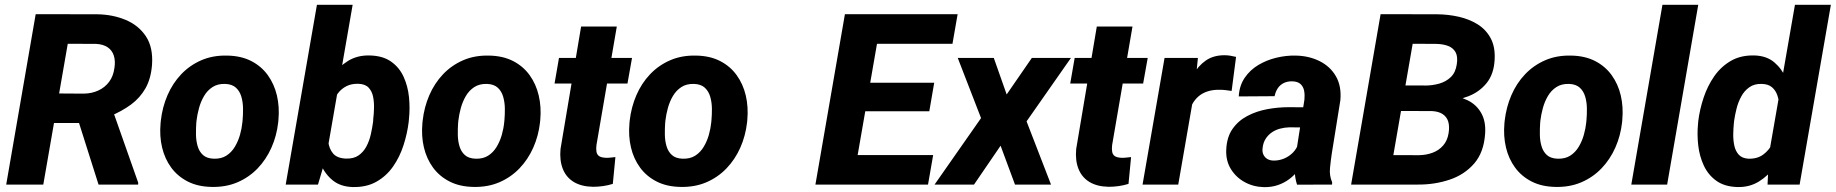

<svg xmlns="http://www.w3.org/2000/svg" viewBox="-20 -770 7658 801"><path d="M128.9 -710.9 385.7 -710.4Q450.7 -709.5 504.6 -686.8Q558.6 -664.1 588.9 -618.2Q619.1 -572.3 614.3 -500.5Q609.9 -442.4 587.2 -402.1Q564.5 -361.8 526.4 -333.7Q488.3 -305.7 437.5 -284.7L382.3 -256.8H148.4L169.4 -380.4L329.6 -379.4Q363.3 -379.9 390.6 -392.6Q418 -405.3 435.5 -429Q453.1 -452.6 457.5 -487.3Q461.9 -516.1 454.8 -538.1Q447.8 -560.1 429 -572.8Q410.2 -585.4 380.9 -586.9L262.7 -587.4L160.6 0H5.9ZM391.1 0 291 -315.9 447.8 -316.4 556.6 -7.8 556.2 0Z M649.9 -255.9 650.9 -266.1Q657.2 -322.8 678.7 -372.6Q700.2 -422.4 735.8 -460Q771.5 -497.6 819.8 -518.6Q868.2 -539.6 928.2 -538.1Q985.8 -537.1 1028.1 -515.4Q1070.3 -493.7 1097.2 -456.5Q1124 -419.4 1135.3 -371.6Q1146.5 -323.7 1141.6 -270L1140.6 -259.3Q1134.3 -203.1 1112.3 -153.8Q1090.3 -104.5 1054.7 -67.4Q1019 -30.3 970.7 -9.5Q922.4 11.2 862.8 9.8Q805.7 8.8 763.4 -12.7Q721.2 -34.2 694.3 -70.8Q667.5 -107.4 656.2 -154.8Q645 -202.1 649.9 -255.9ZM799.8 -266.1 798.8 -255.9Q797.4 -233.9 797.6 -208.7Q797.9 -183.6 804.4 -160.6Q811 -137.7 826.9 -123.3Q842.8 -108.9 871.6 -107.9Q902.8 -106.9 924.3 -120.6Q945.8 -134.3 959.7 -157.5Q973.6 -180.7 981.2 -207.5Q988.8 -234.4 991.2 -259.8L992.2 -270Q994.1 -291.5 993.9 -317.1Q993.7 -342.8 987.1 -366Q980.5 -389.2 964.4 -404.1Q948.2 -418.9 919.4 -419.9Q888.2 -420.9 866.5 -406.7Q844.7 -392.6 831.1 -369.1Q817.4 -345.7 810.1 -318.6Q802.7 -291.5 799.8 -266.1Z M1302.2 -750H1451.2L1341.3 -117.2L1306.6 0H1171.9ZM1686 -272.9 1685.1 -262.2Q1679.2 -212.9 1663.3 -163.8Q1647.5 -114.7 1619.6 -75Q1591.8 -35.2 1550 -11.7Q1508.3 11.7 1451.2 10.3Q1401.4 8.8 1369.1 -16.8Q1336.9 -42.5 1319.3 -82.5Q1301.8 -122.6 1295.4 -168Q1289.1 -213.4 1290.5 -254.4L1292 -272Q1299.8 -315.4 1317.4 -362.5Q1335 -409.7 1363.3 -450.2Q1391.6 -490.7 1431.2 -515.4Q1470.7 -540 1522 -538.6Q1576.7 -537.6 1611.3 -513.2Q1646 -488.8 1663.8 -449.7Q1681.6 -410.6 1686.3 -364.3Q1690.9 -317.9 1686 -272.9ZM1536.6 -262.7 1537.1 -273.4Q1539.6 -293 1540.3 -318.1Q1541 -343.3 1536.6 -366Q1532.2 -388.7 1518.1 -404.1Q1503.9 -419.4 1475.6 -420.4Q1446.8 -421.4 1425.5 -410.6Q1404.3 -399.9 1390.1 -381.1Q1376 -362.3 1367.7 -338.6Q1359.4 -314.9 1356 -290L1349.1 -237.8Q1346.2 -208.5 1349.6 -179Q1353 -149.4 1369.6 -129.6Q1386.2 -109.9 1423.3 -108.4Q1455.6 -107.4 1476.1 -121.8Q1496.6 -136.2 1508.8 -159.4Q1521 -182.6 1527.1 -210Q1533.2 -237.3 1536.6 -262.7Z M1742.2 -255.9 1743.2 -266.1Q1749.5 -322.8 1771 -372.6Q1792.5 -422.4 1828.1 -460Q1863.8 -497.6 1912.1 -518.6Q1960.4 -539.6 2020.5 -538.1Q2078.1 -537.1 2120.4 -515.4Q2162.6 -493.7 2189.5 -456.5Q2216.3 -419.4 2227.5 -371.6Q2238.8 -323.7 2233.9 -270L2232.9 -259.3Q2226.6 -203.1 2204.6 -153.8Q2182.6 -104.5 2147 -67.4Q2111.3 -30.3 2063 -9.5Q2014.6 11.2 1955.1 9.8Q1897.9 8.8 1855.7 -12.7Q1813.5 -34.2 1786.6 -70.8Q1759.8 -107.4 1748.5 -154.8Q1737.3 -202.1 1742.2 -255.9ZM1892.1 -266.1 1891.1 -255.9Q1889.6 -233.9 1889.9 -208.7Q1890.1 -183.6 1896.7 -160.6Q1903.3 -137.7 1919.2 -123.3Q1935.1 -108.9 1963.9 -107.9Q1995.1 -106.9 2016.6 -120.6Q2038.1 -134.3 2052 -157.5Q2065.9 -180.7 2073.5 -207.5Q2081.1 -234.4 2083.5 -259.8L2084.5 -270Q2086.4 -291.5 2086.2 -317.1Q2085.9 -342.8 2079.3 -366Q2072.8 -389.2 2056.6 -404.1Q2040.5 -418.9 2011.7 -419.9Q1980.5 -420.9 1958.7 -406.7Q1937 -392.6 1923.3 -369.1Q1909.7 -345.7 1902.3 -318.6Q1895 -291.5 1892.1 -266.1Z M2616.7 -528.3 2597.7 -421.4H2293.5L2312 -528.3ZM2404.3 -659.2H2553.2L2468.3 -164.6Q2466.3 -147.5 2468.5 -136.2Q2470.7 -125 2479.2 -118.9Q2487.8 -112.8 2505.9 -111.8Q2516.6 -111.3 2526.9 -112.5Q2537.1 -113.8 2547.4 -114.7L2536.6 -2.9Q2516.6 3.4 2495.8 6.3Q2475.1 9.3 2453.6 9.3Q2405.3 8.3 2373.5 -11Q2341.8 -30.3 2327.9 -65.7Q2314 -101.1 2318.4 -148.4Z M2606 -255.9 2606.9 -266.1Q2613.3 -322.8 2634.8 -372.6Q2656.2 -422.4 2691.9 -460Q2727.5 -497.6 2775.9 -518.6Q2824.2 -539.6 2884.3 -538.1Q2941.9 -537.1 2984.1 -515.4Q3026.4 -493.7 3053.2 -456.5Q3080.1 -419.4 3091.3 -371.6Q3102.5 -323.7 3097.7 -270L3096.7 -259.3Q3090.3 -203.1 3068.4 -153.8Q3046.4 -104.5 3010.7 -67.4Q2975.1 -30.3 2926.8 -9.5Q2878.4 11.2 2818.8 9.8Q2761.7 8.8 2719.5 -12.7Q2677.2 -34.2 2650.4 -70.8Q2623.5 -107.4 2612.3 -154.8Q2601.1 -202.1 2606 -255.9ZM2755.9 -266.1 2754.9 -255.9Q2753.4 -233.9 2753.7 -208.7Q2753.9 -183.6 2760.5 -160.6Q2767.1 -137.7 2783 -123.3Q2798.8 -108.9 2827.6 -107.9Q2858.9 -106.9 2880.4 -120.6Q2901.9 -134.3 2915.8 -157.5Q2929.7 -180.7 2937.3 -207.5Q2944.8 -234.4 2947.3 -259.8L2948.2 -270Q2950.2 -291.5 2950 -317.1Q2949.7 -342.8 2943.1 -366Q2936.5 -389.2 2920.4 -404.1Q2904.3 -418.9 2875.5 -419.9Q2844.2 -420.9 2822.5 -406.7Q2800.8 -392.6 2787.1 -369.1Q2773.4 -345.7 2766.1 -318.6Q2758.8 -291.5 2755.9 -266.1Z M3873 -123 3851.6 0H3483.4L3504.9 -123ZM3660.2 -710.9 3536.6 0H3381.8L3504.9 -710.9ZM3877.4 -424.8 3856.9 -305.7H3536.1L3557.1 -424.8ZM3975.1 -710.9 3953.6 -587.4H3585L3606.9 -710.9Z M4126 -528.3 4179.7 -376 4284.7 -528.3H4447.8L4262.7 -263.7L4364.7 0H4214.4L4154.3 -162.1L4043.5 0H3878.9L4072.8 -277.3L3975.6 -528.3Z M4768.1 -528.3 4749 -421.4H4444.8L4463.4 -528.3ZM4555.7 -659.2H4704.6L4619.6 -164.6Q4617.7 -147.5 4619.9 -136.2Q4622.1 -125 4630.6 -118.9Q4639.2 -112.8 4657.2 -111.8Q4668 -111.3 4678.2 -112.5Q4688.5 -113.8 4698.7 -114.7L4688 -2.9Q4668 3.4 4647.2 6.3Q4626.5 9.3 4605 9.3Q4556.6 8.3 4524.9 -11Q4493.2 -30.3 4479.2 -65.7Q4465.3 -101.1 4469.7 -148.4Z M4964.4 -397 4895.5 0H4746.6L4838.4 -528.3H4977.5ZM5136.7 -532.7 5118.2 -390.6Q5105.5 -392.6 5093.3 -394Q5081.1 -395.5 5068.4 -395.5Q5040.5 -396 5018.3 -388.9Q4996.1 -381.8 4979.7 -367.7Q4963.4 -353.5 4952.6 -332.8Q4941.9 -312 4936.5 -285.6L4909.2 -299.3Q4914.6 -336.9 4925.8 -378.7Q4937 -420.4 4957.3 -457.3Q4977.5 -494.1 5009.5 -516.8Q5041.5 -539.6 5088.4 -539.6Q5100.6 -539.6 5112.5 -537.6Q5124.5 -535.6 5136.7 -532.7Z M5386.2 -126 5421.9 -354.5Q5423.8 -374 5420.7 -391.1Q5417.5 -408.2 5405.8 -419.2Q5394 -430.2 5371.1 -430.7Q5351.1 -431.2 5335.7 -423.6Q5320.3 -416 5310.8 -401.9Q5301.3 -387.7 5297.4 -368.7L5147.9 -367.7Q5150.4 -412.6 5172.6 -445.3Q5194.8 -478 5229.5 -498.8Q5264.2 -519.5 5305.2 -529.3Q5346.2 -539.1 5385.7 -538.1Q5440.9 -537.1 5485.4 -514.9Q5529.8 -492.7 5553.5 -451.4Q5577.1 -410.2 5571.8 -351.6L5536.1 -129.9Q5531.7 -101.1 5528.6 -69.1Q5525.4 -37.1 5537.6 -9.3L5537.1 0L5391.1 0.5Q5381.3 -29.8 5381.3 -62.3Q5381.3 -94.7 5386.2 -126ZM5438.5 -322.3 5424.8 -238.3 5358.4 -238.8Q5338.9 -238.3 5319.8 -233.2Q5300.8 -228 5285.6 -217.5Q5270.5 -207 5260.3 -191.2Q5250 -175.3 5247.6 -153.8Q5245.1 -138.2 5250.2 -126.2Q5255.4 -114.3 5266.1 -107.4Q5276.9 -100.6 5292.5 -100.1Q5315.4 -99.6 5337.2 -108.6Q5358.9 -117.7 5375 -134.5Q5391.1 -151.4 5397 -173.3L5425.8 -108.9Q5413.6 -82 5396.5 -60.1Q5379.4 -38.1 5357.9 -22.2Q5336.4 -6.3 5310.3 2.4Q5284.2 11.2 5253.4 10.7Q5209.5 9.8 5173.1 -10Q5136.7 -29.8 5115.2 -64.5Q5093.8 -99.1 5095.7 -144.5Q5097.7 -197.3 5121.6 -231.7Q5145.5 -266.1 5183.6 -286.1Q5221.7 -306.2 5266.6 -314.5Q5311.5 -322.8 5356 -322.8Z M5952.6 -307.1H5768.1L5786.1 -413.6L5924.8 -413.1Q5955.6 -413.1 5984.1 -421.1Q6012.7 -429.2 6032.7 -448.5Q6052.7 -467.8 6057.6 -502.4Q6062.5 -533.7 6052.5 -552Q6042.5 -570.3 6021.2 -578.4Q6000 -586.4 5971.2 -586.9L5873.5 -587.4L5771.5 0H5616.7L5739.7 -710.9L5976.1 -710.4Q6022 -710 6066.2 -700Q6110.4 -689.9 6145 -668.2Q6179.7 -646.5 6199.2 -609.9Q6218.8 -573.2 6215.3 -519Q6211.9 -460.4 6181.9 -423.3Q6151.9 -386.2 6105.2 -368.2Q6058.6 -350.1 6004.9 -347.7ZM5895 0H5671.9L5749.5 -123L5899.9 -122.6Q5930.2 -123 5956.5 -132.8Q5982.9 -142.6 6000.7 -163.1Q6018.6 -183.6 6023.4 -214.8Q6027.8 -242.2 6022 -262.2Q6016.1 -282.2 5999 -293.7Q5981.9 -305.2 5954.1 -306.6L5807.1 -307.1L5826.7 -413.6L5990.7 -413.1L6017.6 -371.6Q6065.9 -369.6 6102.8 -351.6Q6139.6 -333.5 6159.4 -298.6Q6179.2 -263.7 6175.8 -213.4Q6170.9 -135.3 6130.6 -88.4Q6090.3 -41.5 6027.8 -20.5Q5965.3 0.5 5895 0Z M6256.3 -255.9 6257.3 -266.1Q6263.7 -322.8 6285.2 -372.6Q6306.6 -422.4 6342.3 -460Q6377.9 -497.6 6426.3 -518.6Q6474.6 -539.6 6534.7 -538.1Q6592.3 -537.1 6634.5 -515.4Q6676.8 -493.7 6703.6 -456.5Q6730.5 -419.4 6741.7 -371.6Q6752.9 -323.7 6748 -270L6747.1 -259.3Q6740.7 -203.1 6718.8 -153.8Q6696.8 -104.5 6661.1 -67.4Q6625.5 -30.3 6577.1 -9.5Q6528.8 11.2 6469.2 9.8Q6412.1 8.8 6369.9 -12.7Q6327.6 -34.2 6300.8 -70.8Q6273.9 -107.4 6262.7 -154.8Q6251.5 -202.1 6256.3 -255.9ZM6406.2 -266.1 6405.3 -255.9Q6403.8 -233.9 6404.1 -208.7Q6404.3 -183.6 6410.9 -160.6Q6417.5 -137.7 6433.3 -123.3Q6449.2 -108.9 6478 -107.9Q6509.3 -106.9 6530.8 -120.6Q6552.2 -134.3 6566.2 -157.5Q6580.1 -180.7 6587.6 -207.5Q6595.2 -234.4 6597.7 -259.8L6598.6 -270Q6600.6 -291.5 6600.3 -317.1Q6600.1 -342.8 6593.5 -366Q6586.9 -389.2 6570.8 -404.1Q6554.7 -418.9 6525.9 -419.9Q6494.6 -420.9 6472.9 -406.7Q6451.2 -392.6 6437.5 -369.1Q6423.8 -345.7 6416.5 -318.6Q6409.2 -291.5 6406.2 -266.1Z M7064.9 -750 6935.1 0H6785.6L6915.5 -750Z M7359.9 -127 7468.3 -750H7618.2L7487.8 0H7354ZM7064 -253.9 7064.9 -264.6Q7070.8 -313 7087.2 -362.3Q7103.5 -411.6 7131.8 -452.1Q7160.2 -492.7 7201.9 -516.6Q7243.7 -540.5 7301.3 -538.6Q7350.6 -536.6 7382.1 -510Q7413.6 -483.4 7431.2 -442.6Q7448.7 -401.9 7455.3 -356.2Q7461.9 -310.5 7460.4 -271L7458.5 -252.4Q7450.7 -210.4 7432.9 -163.8Q7415 -117.2 7386.2 -77.1Q7357.4 -37.1 7317.9 -12.7Q7278.3 11.7 7228 10.3Q7174.8 8.8 7140.6 -15.6Q7106.4 -40 7088.1 -79.3Q7069.8 -118.7 7064.7 -164.3Q7059.6 -210 7064 -253.9ZM7214.4 -265.1 7213.4 -254.9Q7211.4 -235.4 7210.9 -210.9Q7210.4 -186.5 7215.1 -163.6Q7219.7 -140.6 7233.6 -125Q7247.6 -109.4 7274.4 -107.9Q7311.5 -106.9 7336.4 -125.5Q7361.3 -144 7375.7 -173.6Q7390.1 -203.1 7394.5 -234.9L7401.4 -286.6Q7403.8 -307.6 7402.6 -330.6Q7401.4 -353.5 7394.5 -373.3Q7387.7 -393.1 7372.3 -406.2Q7356.9 -419.4 7329.6 -419.9Q7299.3 -420.9 7278.3 -406.2Q7257.3 -391.6 7244.4 -367.7Q7231.4 -343.8 7224.6 -316.7Q7217.8 -289.6 7214.4 -265.1Z"/></svg>

Font: Roboto ExtraBold
Style: Italic
Weight: 800
Designer: Christian Robertson
Foundry: Google
Version: Version 3.009; 2024